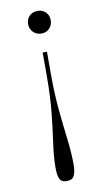

<svg xmlns="http://www.w3.org/2000/svg" viewBox="-86 -558 453 835"><g transform="rotate(-10 140.5 -140.5)"><path d="M152 -334V-233Q152 -147 159 -75.5Q166 -4 173.5 56.5Q181 117 181 170Q181 199 173 217Q165 235 139 235Q116 235 108.5 218.5Q101 202 101 170Q101 123 109 67Q117 11 125 -62.5Q133 -136 133 -234V-334ZM143 -516Q164 -516 178 -502Q192 -488 192 -467Q192 -445 178 -430.5Q164 -416 143 -416Q121 -416 106.5 -430.5Q92 -445 92 -466Q92 -488 106 -502Q120 -516 143 -516Z"/></g></svg>

Font: Display Extralight
Style: Regular
Weight: 200
Designer: Latin by Veronika Burian and Jose Scaglione. Greek by Irene Vlachou. Cyrillic by Vera Evstafieva.
Foundry: TypeTogether
Version: Version 3.002